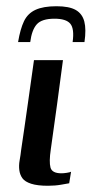

<svg xmlns="http://www.w3.org/2000/svg" viewBox="-20 -592 302 616"><path d="M182 -399Q173 -328 163 -256.5Q153 -185 143 -113Q137 -73 142 -54.5Q147 -36 177 -36Q184 -36 194 -37.5Q204 -39 208 -41L202 -4Q196 -3 176.5 0.5Q157 4 134 4Q100 4 80 -2.5Q60 -9 52 -20Q44 -31 42 -46Q40 -61 43 -77.5Q46 -94 48 -112Q53 -145 58.5 -183.5Q64 -222 69.5 -260.5Q75 -299 80 -335Q85 -371 89 -399Q112 -399 135.5 -399Q159 -399 182 -399ZM161 -572Q202 -572 223 -560Q244 -548 250.5 -523Q257 -498 251 -457H213Q219 -500 205.5 -516Q192 -532 155 -532Q114 -532 98 -514Q82 -496 77 -457H38Q45 -499 57 -524Q69 -549 94 -560.5Q119 -572 161 -572Z"/></svg>

Font: Genos Medium
Style: Italic
Weight: 500
Italic angle: -8°
Designer: Robert E. Leuschke
Foundry: Robert E. Leuschke
Version: Version 1.010